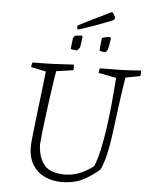

<svg xmlns="http://www.w3.org/2000/svg" viewBox="-62 -1009 835 1069"><g transform="rotate(5 355.0 -474.5)"><path d="M323 9Q271 9 228.5 -10.5Q186 -30 160.5 -70.5Q135 -111 135 -173Q135 -187 139 -225.5Q143 -264 149 -315.5Q155 -367 161.5 -421.5Q168 -476 173.5 -522.5Q179 -569 182 -596L98 -614Q99 -621 100 -627.5Q101 -634 104 -640Q165 -640 218 -642Q271 -644 334 -648Q336 -633 335 -617L239 -603Q235 -580 229 -540.5Q223 -501 216.5 -453Q210 -405 203.5 -355Q197 -305 192 -261.5Q187 -218 185 -189Q187 -119 220.5 -76.5Q254 -34 337 -34Q387 -35 427.5 -53.5Q468 -72 496 -95Q513 -135 525.5 -193Q538 -251 547.5 -318.5Q557 -386 563.5 -457Q570 -528 575 -595L475 -614Q476 -629 480 -640Q542 -640 595 -641.5Q648 -643 709 -648Q710 -641 710 -633Q710 -625 709 -617L626 -601Q609 -492 599 -412.5Q589 -333 581 -274Q573 -215 562.5 -169Q552 -123 534 -81Q511 -60 481.5 -40Q452 -20 413 -4Q391 2 370 5.5Q349 9 323 9ZM470 -738Q470 -755 472.5 -775.5Q475 -796 477 -809Q493 -817 522 -818L527 -812Q524 -792 520.5 -772Q517 -752 515 -747Q513 -744 509.5 -739Q506 -734 503 -732Q498 -732 487 -733.5Q476 -735 470 -738ZM309 -733 316 -794Q318 -797 321 -801.5Q324 -806 325 -808Q330 -810 341.5 -811Q353 -812 363 -813L369 -807Q368 -799 366 -786Q364 -773 362.5 -761Q361 -749 360 -746Q352 -735 344 -728Q338 -728 325.5 -730Q313 -732 309 -733ZM338 -844Q334 -853 334 -860L336 -867L371 -885L509 -953L521 -958Q529 -953 540 -930L536 -916Q533 -914 504 -902.5Q475 -891 431 -875Q387 -859 338 -844Z"/></g></svg>

Font: Labrada Lght
Style: Italic
Weight: 300
Italic angle: -7°
Designer: Mercedes Jáuregui
Foundry: Omnibus-Type Team
Version: Version 1.000; ttfautohint (v1.8.4.7-5d5b)